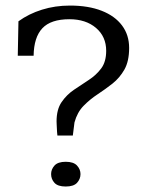

<svg xmlns="http://www.w3.org/2000/svg" viewBox="-20 -662 519 686"><path d="M185.1 -177.7Q184.6 -179.2 183.8 -191.2Q183.1 -203.1 182.6 -215.1Q182.1 -227.1 182.1 -228Q182.1 -271 200 -297.1Q217.8 -323.2 244.4 -341.3Q271 -359.4 297.4 -376.5Q323.7 -393.6 341.6 -417.5Q359.4 -441.4 359.4 -480.5Q359.4 -531.2 323 -562.3Q286.6 -593.3 228 -593.3Q161.6 -593.3 131.3 -561Q101.1 -528.8 100.1 -462.9H43.5L45.9 -585.9Q83 -612.8 129.9 -627.4Q176.8 -642.1 230 -642.1Q295.9 -642.1 343.3 -623.5Q390.6 -605 416 -571Q441.4 -537.1 441.4 -490.7Q441.4 -443.4 424.6 -413.6Q407.7 -383.8 382.1 -363.5Q356.4 -343.3 328.9 -325.2Q301.3 -307.1 278.6 -283.9Q255.9 -260.7 246.1 -224.6L240.2 -177.7ZM214.8 4.4Q186.5 4.4 174.6 -8.8Q162.6 -22 162.6 -40Q162.6 -57.1 174.8 -70.6Q187 -84 214.8 -84Q242.7 -84 255.1 -70.6Q267.6 -57.1 267.6 -40Q267.6 -22.5 255.4 -9Q243.2 4.4 214.8 4.4Z"/></svg>

Font: Kameron
Style: Regular
Weight: 400
Designer: Vernon Adams
Foundry: Vernon Adams
Version: Version 1.100